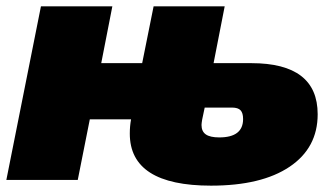

<svg xmlns="http://www.w3.org/2000/svg" viewBox="-21 -567 1050 605"><path d="M980 -207Q980 -101 891.5 -41.5Q803 18 644 18Q388 18 388 -146Q388 -170 392 -191H262L224 0H-1L108 -547H333L298 -368H427L463 -547H687L652 -368H771Q980 -368 980 -207ZM745 -192Q745 -211 737 -219.5Q729 -228 710 -228H624L616 -190Q614 -178 614 -173Q614 -153 627.5 -143.5Q641 -134 670 -134Q745 -134 745 -192Z"/></svg>

Font: Montserrat Alternates Black
Style: Italic
Weight: 900
Italic angle: -11.3°
Designer: Julieta Ulanovsky
Foundry: Julieta Ulanovsky
Version: Version 7.200